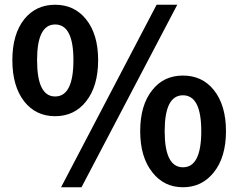

<svg xmlns="http://www.w3.org/2000/svg" viewBox="-20 -774 1002 808"><path d="M82 -347Q32 -411 32 -521Q32 -630 82 -693Q131 -754 212 -754Q293 -754 342 -693Q393 -630 393 -521Q393 -411 342 -347Q293 -285 212 -285Q131 -285 82 -347ZM289 -521Q289 -671 212 -671Q136 -671 136 -521Q136 -368 212 -368Q289 -368 289 -521ZM639 -754H726L323 14H237ZM621 -49Q570 -113 570 -222Q570 -332 621 -395Q669 -456 750 -456Q831 -456 880 -395Q931 -331 931 -222Q931 -113 880 -49Q830 14 750 14Q670 14 621 -49ZM827 -222Q827 -373 750 -373Q673 -373 673 -222Q673 -70 750 -70Q827 -70 827 -222Z"/></svg>

Font: `nÑOS-|
Style: Bold
Weight: 700
Designer: Ryoko NISHIZUKA ¬âXZm¬º[P (kana & ideographs); Paul D. Hunt (Latin, Greek & Cyrillic); Wenlong ZHANG _ e¬á¬ü¬ô (bopomof
Foundry: Adobe Systems Incorporated
Version: Version 1.00 June 24, 2014, initial release